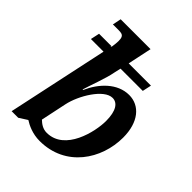

<svg xmlns="http://www.w3.org/2000/svg" viewBox="-211 -890 1031 1031"><g transform="rotate(45 304.0 -375.0)"><path d="M261 10C459 10 566 -157 566 -320C566 -437 508 -505 427 -505C338 -505 269 -431 233 -349H229C240 -387 276 -481 285 -532L294 -572H463L474 -623H305L334 -760H107L97 -711H141C177 -711 190 -703 177 -621C174 -616 171 -613 175 -623H80L69 -572H165L42 3H92L139 -27C164 -11 207 10 261 10ZM257 -48C227 -48 206 -64 189 -80L220 -227C237 -309 310 -431 375 -431C412 -431 438 -396 438 -318C438 -237 395 -48 257 -48Z"/></g></svg>

Font: Noto Serif Semi
Style: Italic
Weight: 600
Italic angle: -12°
Designer: Monotype Design Team
Foundry: Monotype Imaging Inc.
Version: Version 1.901